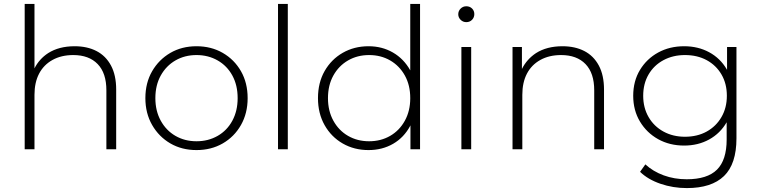

<svg xmlns="http://www.w3.org/2000/svg" viewBox="-20 -762 3885 980"><path d="M361 -526Q425 -526 472.5 -501.5Q520 -477 546.5 -427.5Q573 -378 573 -305V0H523V-301Q523 -389 478.5 -435Q434 -481 354 -481Q293 -481 248 -456Q203 -431 179.5 -386Q156 -341 156 -278V0H106V-742H156V-413Q180 -461 226 -491Q281 -526 361 -526Z M983 4Q908 4 849.5 -30Q791 -64 756.5 -124Q722 -184 722 -261Q722 -339 756.5 -398.5Q791 -458 849.5 -492Q908 -526 983 -526Q1058 -526 1117 -492Q1176 -458 1210 -398.5Q1244 -339 1244 -261Q1244 -184 1210 -124Q1176 -64 1117 -30Q1058 4 983 4ZM983 -41Q1043 -41 1091 -68.5Q1139 -96 1166 -146Q1193 -196 1193 -261Q1193 -327 1166 -376.5Q1139 -426 1091 -453.5Q1043 -481 983 -481Q923 -481 875.5 -453.5Q828 -426 800.5 -376.5Q773 -327 773 -261Q773 -196 800.5 -146Q828 -96 875.5 -68.5Q923 -41 983 -41Z M1399 0V-742H1449V0Z M1861 4Q1788 4 1729.5 -29.5Q1671 -63 1637 -123Q1603 -183 1603 -261Q1603 -340 1637 -399.5Q1671 -459 1729.5 -492.5Q1788 -526 1861 -526Q1930 -526 1985.5 -494Q2041 -462 2074 -403Q2074 -403 2074 -402V-742H2124V0H2075V-123Q2075 -122 2074 -120Q2042 -60 1986.5 -28Q1931 4 1861 4ZM1864 -41Q1924 -41 1971.5 -68.5Q2019 -96 2046.5 -146Q2074 -196 2074 -261Q2074 -327 2046.5 -376.5Q2019 -426 1971.5 -453.5Q1924 -481 1864 -481Q1804 -481 1756.5 -453.5Q1709 -426 1681.5 -376.5Q1654 -327 1654 -261Q1654 -196 1681.5 -146Q1709 -96 1756.5 -68.5Q1804 -41 1864 -41Z M2335 0V-522H2385V0ZM2360 -649Q2343 -649 2331 -661Q2319 -673 2319 -689Q2319 -706 2331 -718Q2343 -730 2360 -730Q2378 -730 2389.5 -718.5Q2401 -707 2401 -690Q2401 -673 2389.5 -661Q2378 -649 2360 -649Z M2851 -526Q2915 -526 2962.5 -501.5Q3010 -477 3036.5 -427.5Q3063 -378 3063 -305V0H3013V-301Q3013 -389 2968.5 -435Q2924 -481 2844 -481Q2783 -481 2738 -456Q2693 -431 2669.5 -386Q2646 -341 2646 -278V0H2596V-522H2644V-410Q2669 -460 2716 -491Q2771 -526 2851 -526Z M3486 198Q3415 198 3351 176Q3287 154 3247 115L3274 77Q3313 113 3367.5 133Q3422 153 3485 153Q3590 153 3639.5 104Q3689 55 3689 -50V-139Q3689 -138 3689 -138Q3656 -81 3599.5 -50Q3543 -19 3472 -19Q3398 -19 3339.5 -51.5Q3281 -84 3246.5 -141.5Q3212 -199 3212 -273Q3212 -348 3246.5 -405Q3281 -462 3339.5 -494Q3398 -526 3472 -526Q3543 -526 3599.5 -495.5Q3656 -465 3689 -409Q3690 -407 3691 -405V-522H3739V-56Q3739 75 3675.5 136.5Q3612 198 3486 198ZM3476 -64Q3539 -64 3587 -90.5Q3635 -117 3662.5 -164.5Q3690 -212 3690 -273Q3690 -335 3662.5 -382Q3635 -429 3587 -455Q3539 -481 3476 -481Q3415 -481 3366.5 -455Q3318 -429 3290.5 -382Q3263 -335 3263 -273Q3263 -212 3290.5 -164.5Q3318 -117 3366.5 -90.5Q3415 -64 3476 -64Z"/></svg>

Font: Montserrat Z Light
Style: Regular
Weight: 300
Designer: Julieta Ulanovsky
Foundry: Julieta Ulanovsky
Version: Version 8.000